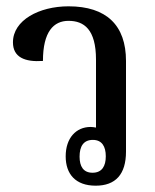

<svg xmlns="http://www.w3.org/2000/svg" viewBox="-20 -578 492 608"><path d="M283 10C346 10 379 -26 379 -98V-385C379 -498 317 -558 197 -558C104 -558 21 -514 21 -444C21 -397 58 -381 116 -385C116 -478 150 -512 197 -512C246 -512 284 -485 284 -389V-174C278 -175 273 -176 267 -176C221 -176 188 -141 188 -83C188 -27 219 10 283 10ZM273 -31C244 -31 232 -51 232 -82C232 -114 244 -135 274 -135C303 -135 315 -114 315 -83C315 -52 303 -31 273 -31Z"/></svg>

Font: Noto Serif Thai Condensed Medium
Style: Regular
Weight: 500
Width: 3
Designer: Monotype Design Team
Foundry: Monotype Imaging Inc.
Version: Version 2.002